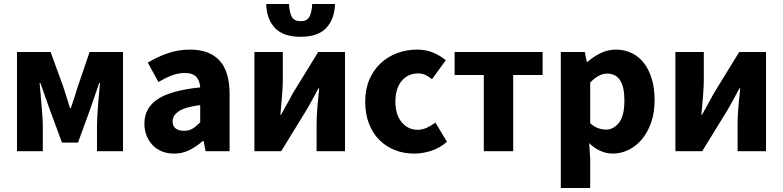

<svg xmlns="http://www.w3.org/2000/svg" viewBox="-20 -756 3915 960"><path d="M65 0V-496H233L295 -326Q305 -296 313.5 -268.5Q322 -241 330 -215H334Q343 -241 352 -268.5Q361 -296 370 -326L428 -496H595V0H465V-127Q465 -147 466.5 -175Q468 -203 470.5 -233Q473 -263 475.5 -291.5Q478 -320 480 -341H476Q465 -308 452 -271Q439 -234 428 -202L370 -43H290L231 -202Q220 -234 206.5 -271.5Q193 -309 182 -341H178Q180 -320 182.5 -291.5Q185 -263 187.5 -233Q190 -203 192 -175Q194 -147 194 -127V0Z M850 12Q816 12 788.5 0.5Q761 -11 742 -31.5Q723 -52 712.5 -79Q702 -106 702 -138Q702 -216 768 -260Q834 -304 981 -319Q979 -352 961.5 -371.5Q944 -391 903 -391Q871 -391 839.5 -379Q808 -367 772 -346L719 -443Q767 -472 819.5 -490Q872 -508 931 -508Q1027 -508 1077.5 -453.5Q1128 -399 1128 -284V0H1008L998 -51H994Q962 -23 927 -5.5Q892 12 850 12ZM900 -102Q925 -102 943 -113Q961 -124 981 -144V-231Q903 -220 873 -199Q843 -178 843 -149Q843 -125 858.5 -113.5Q874 -102 900 -102Z M1252 0V-496H1394V-358Q1394 -321 1390 -274.5Q1386 -228 1382 -182H1385Q1397 -205 1414 -234.5Q1431 -264 1442 -286L1571 -496H1705V0H1563V-138Q1563 -176 1567 -222Q1571 -268 1576 -314H1572Q1560 -291 1543.5 -261Q1527 -231 1515 -210L1386 0ZM1483 -572Q1396 -572 1354.5 -616.5Q1313 -661 1311 -736H1425Q1427 -694 1439 -672Q1451 -650 1483 -650Q1515 -650 1527 -672Q1539 -694 1541 -736H1655Q1653 -661 1611.5 -616.5Q1570 -572 1483 -572Z M2051 12Q1999 12 1954.5 -5.5Q1910 -23 1877 -56Q1844 -89 1825 -137.5Q1806 -186 1806 -248Q1806 -310 1827 -358.5Q1848 -407 1883.5 -440Q1919 -473 1966 -490.5Q2013 -508 2064 -508Q2110 -508 2145.5 -493Q2181 -478 2209 -455L2140 -360Q2105 -389 2073 -389Q2019 -389 1988 -351Q1957 -313 1957 -248Q1957 -183 1988.5 -145Q2020 -107 2068 -107Q2092 -107 2114.5 -117.5Q2137 -128 2157 -143L2215 -47Q2178 -15 2135 -1.5Q2092 12 2051 12Z M2399 0V-381H2253V-496H2693V-381H2546V0Z M2784 184V-496H2904L2914 -447H2918Q2947 -473 2983.5 -490.5Q3020 -508 3059 -508Q3104 -508 3140 -490Q3176 -472 3201 -439Q3226 -406 3239.5 -359.5Q3253 -313 3253 -256Q3253 -192 3235.5 -142.5Q3218 -93 3188.5 -58.5Q3159 -24 3121.5 -6Q3084 12 3044 12Q3012 12 2982 -1.5Q2952 -15 2926 -40L2931 39V184ZM3010 -108Q3048 -108 3075 -142.5Q3102 -177 3102 -254Q3102 -388 3016 -388Q2973 -388 2931 -343V-140Q2951 -122 2971 -115Q2991 -108 3010 -108Z M3357 0V-496H3499V-358Q3499 -321 3495 -274.5Q3491 -228 3487 -182H3490Q3502 -205 3519 -234.5Q3536 -264 3547 -286L3676 -496H3810V0H3668V-138Q3668 -176 3672 -222Q3676 -268 3681 -314H3677Q3665 -291 3648.5 -261Q3632 -231 3620 -210L3491 0Z"/></svg>

Font: TT Toshiba Sans
Style: Bold
Weight: 700
Designer: Paul D. Hunt
Foundry: Toshiba Corporation
Version: Version 2.020;PS 2.000;hotconv 1.0.86;makeotf.lib2.5.63406